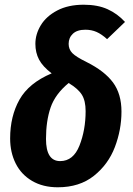

<svg xmlns="http://www.w3.org/2000/svg" viewBox="-20 -778 563 814"><path d="M510 -685 434 -612Q411 -633 389.5 -642.5Q368 -652 342 -652Q307 -652 289 -635Q271 -618 271 -592Q271 -569 286.5 -553Q302 -537 347 -515Q423 -477 459 -428.5Q495 -380 495 -305Q495 -228 467 -154.5Q439 -81 378 -32.5Q317 16 225 16Q162 16 116 -11Q70 -38 46.5 -85Q23 -132 23 -191Q23 -285 62.5 -355.5Q102 -426 199 -467Q161 -496 145.5 -525.5Q130 -555 130 -592Q130 -633 153 -671Q176 -709 222.5 -733.5Q269 -758 335 -758Q394 -758 436 -739Q478 -720 510 -685ZM175 -189Q175 -95 235 -95Q291 -95 317 -161Q343 -227 343 -307Q343 -351 327 -376.5Q311 -402 271 -426Q214 -379 194.5 -322Q175 -265 175 -189Z"/></svg>

Font: Fira Sans Condensed
Style: Bold Italic
Weight: 700
Width: 3
Italic angle: -8°
Designer: Carrois Corporate & Edenspiekermann AG
Foundry: Carrois Corporate GbR & Edenspiekermann AG
Version: Version 4.203